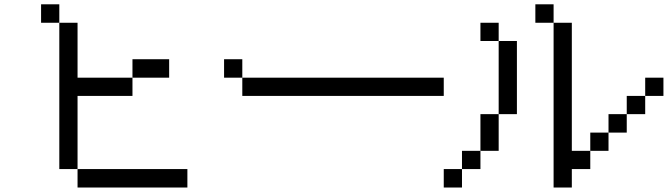

<svg xmlns="http://www.w3.org/2000/svg" viewBox="-20 -796 3040 874"><path d="M167 -692.4V-776.4H250V-692.4ZM333 -26.4H250V-692.4H333V-442.4H583V-359.4H333ZM333 -26.4H833V57.6H333ZM583 -442.4V-526.4H750V-442.4Z M1000 -442.4V-526.4H1083V-442.4ZM1083 -442.4H2000V-359.4H1083Z M2417 -692.4V-776.4H2500V-692.4ZM2167 -609.4V-692.4H2250V-609.4ZM2917 -359.4V-276.4H2833V-192.4H2750V-109.4H2667V-26.4H2583V57.6H2500V-692.4H2583V-109.4H2667V-192.4H2750V-276.4H2833V-359.4ZM2917 -359.4V-442.4H3000V-359.4ZM2250 -609.4H2333V-276.4H2250ZM2250 -276.4V-109.4H2167V-276.4ZM2167 -109.4V-26.4H2083V-109.4ZM2083 -26.4V57.6H2000V-26.4Z"/></svg>

Font: KH Dot Kodenmachou 12
Style: Regular
Weight: 400
Designer: Original version for X68000 by Keitarou Hiraki (http://hp.vector.co.jp/authors/VA000874/) / TrueType conversion by Homem
Version: Version 1.00.20150527